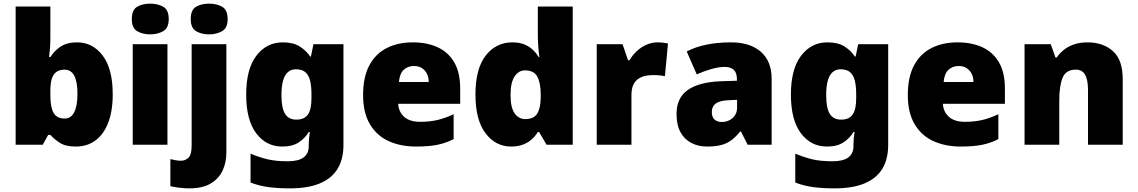

<svg xmlns="http://www.w3.org/2000/svg" viewBox="-20 -796 6259 1056"><path d="M257 -588Q257 -559 255 -532Q253 -505 250 -482H257Q278 -516 313 -539.5Q348 -563 404 -563Q490 -563 545 -490Q600 -417 600 -278Q600 -184 574.5 -119.5Q549 -55 503.5 -22.5Q458 10 398 10Q340 10 309 -10.5Q278 -31 257 -54H245L215 0H66V-760H257ZM334 -413Q308 -413 290.5 -400.5Q273 -388 265 -363Q257 -338 257 -298V-271Q257 -207 274.5 -175.5Q292 -144 336 -144Q370 -144 388 -178.5Q406 -213 406 -280Q406 -346 388.5 -379.5Q371 -413 334 -413Z M901 -553V0H710V-553ZM806 -776Q847 -776 877.5 -759Q908 -742 908 -691Q908 -642 877.5 -624.5Q847 -607 806 -607Q764 -607 734.5 -624.5Q705 -642 705 -691Q705 -742 734.5 -759Q764 -776 806 -776Z M1020 240Q997 240 967 236.5Q937 233 917 228V79Q933 83 946.5 85.5Q960 88 976 88Q999 88 1016.5 71.5Q1034 55 1034 5V-553H1225V45Q1225 95 1205.5 139.5Q1186 184 1141 212Q1096 240 1020 240ZM1029 -691Q1029 -742 1058.5 -759Q1088 -776 1130 -776Q1171 -776 1201.5 -759Q1232 -742 1232 -691Q1232 -642 1201.5 -624.5Q1171 -607 1130 -607Q1088 -607 1058.5 -624.5Q1029 -642 1029 -691Z M1535 -563Q1593 -563 1628.5 -540.5Q1664 -518 1686 -485H1690L1704 -553H1869V1Q1869 79 1837 132Q1805 185 1739.5 212.5Q1674 240 1574 240Q1507 240 1456 233Q1405 226 1358 208V49Q1408 70 1453 80.5Q1498 91 1563 91Q1621 91 1649.5 70Q1678 49 1678 9V-1Q1678 -14 1679.5 -32Q1681 -50 1684 -70H1678Q1659 -37 1624 -13.5Q1589 10 1532 10Q1444 10 1389 -63Q1334 -136 1334 -276Q1334 -416 1390 -489.5Q1446 -563 1535 -563ZM1607 -415Q1581 -415 1563 -399Q1545 -383 1536.5 -351.5Q1528 -320 1528 -273Q1528 -201 1548 -169.5Q1568 -138 1610 -138Q1633 -138 1649 -145.5Q1665 -153 1674.5 -167.5Q1684 -182 1688.5 -204Q1693 -226 1693 -256V-279Q1693 -322 1685.5 -352.5Q1678 -383 1659.5 -399Q1641 -415 1607 -415Z M2250 -563Q2331 -563 2389.5 -535Q2448 -507 2479.5 -451Q2511 -395 2511 -310V-225H2170Q2172 -182 2202.5 -154Q2233 -126 2291 -126Q2343 -126 2386 -136Q2429 -146 2475 -168V-31Q2435 -10 2387.5 0Q2340 10 2268 10Q2184 10 2118.5 -19.5Q2053 -49 2015 -112Q1977 -175 1977 -273Q1977 -373 2011.5 -437Q2046 -501 2107.5 -532Q2169 -563 2250 -563ZM2257 -433Q2223 -433 2200.5 -412Q2178 -391 2174 -345H2338Q2338 -370 2328.5 -389.5Q2319 -409 2301 -421Q2283 -433 2257 -433Z M2791 10Q2706 10 2650.5 -63Q2595 -136 2595 -276Q2595 -418 2651.5 -490.5Q2708 -563 2798 -563Q2835 -563 2862 -552.5Q2889 -542 2909 -523.5Q2929 -505 2943 -482H2947Q2943 -503 2940.5 -540Q2938 -577 2938 -612V-760H3130V0H2986L2945 -70H2938Q2925 -48 2905 -30Q2885 -12 2857 -1Q2829 10 2791 10ZM2869 -141Q2915 -141 2934 -170Q2953 -199 2954 -259V-274Q2954 -339 2935.5 -374Q2917 -409 2867 -409Q2833 -409 2810.5 -376Q2788 -343 2788 -273Q2788 -204 2810.5 -172.5Q2833 -141 2869 -141Z M3596 -563Q3612 -563 3629 -561Q3646 -559 3654 -557L3637 -377Q3627 -379 3612.5 -381Q3598 -383 3572 -383Q3554 -383 3533.5 -379.5Q3513 -376 3494.5 -365Q3476 -354 3464.5 -332Q3453 -310 3453 -272V0H3262V-553H3404L3434 -465H3443Q3458 -492 3482 -514.5Q3506 -537 3535.5 -550Q3565 -563 3596 -563Z M4001 -563Q4106 -563 4165 -511Q4224 -459 4224 -363V0H4092L4055 -73H4051Q4028 -44 4003.5 -25.5Q3979 -7 3947 1.5Q3915 10 3869 10Q3821 10 3783 -9.5Q3745 -29 3723 -68.5Q3701 -108 3701 -169Q3701 -258 3762.5 -301Q3824 -344 3941 -349L4033 -352V-360Q4033 -397 4015 -412.5Q3997 -428 3966 -428Q3933 -428 3893 -416.5Q3853 -405 3812 -387L3757 -513Q3805 -538 3865.5 -550.5Q3926 -563 4001 -563ZM3990 -245Q3938 -243 3916.5 -226.5Q3895 -210 3895 -180Q3895 -152 3910 -138.5Q3925 -125 3950 -125Q3985 -125 4009.5 -147Q4034 -169 4034 -204V-247Z M4531 -563Q4589 -563 4624.5 -540.5Q4660 -518 4682 -485H4686L4700 -553H4865V1Q4865 79 4833 132Q4801 185 4735.5 212.5Q4670 240 4570 240Q4503 240 4452 233Q4401 226 4354 208V49Q4404 70 4449 80.5Q4494 91 4559 91Q4617 91 4645.5 70Q4674 49 4674 9V-1Q4674 -14 4675.5 -32Q4677 -50 4680 -70H4674Q4655 -37 4620 -13.5Q4585 10 4528 10Q4440 10 4385 -63Q4330 -136 4330 -276Q4330 -416 4386 -489.5Q4442 -563 4531 -563ZM4603 -415Q4577 -415 4559 -399Q4541 -383 4532.5 -351.5Q4524 -320 4524 -273Q4524 -201 4544 -169.5Q4564 -138 4606 -138Q4629 -138 4645 -145.5Q4661 -153 4670.5 -167.5Q4680 -182 4684.5 -204Q4689 -226 4689 -256V-279Q4689 -322 4681.5 -352.5Q4674 -383 4655.5 -399Q4637 -415 4603 -415Z M5246 -563Q5327 -563 5385.5 -535Q5444 -507 5475.5 -451Q5507 -395 5507 -310V-225H5166Q5168 -182 5198.5 -154Q5229 -126 5287 -126Q5339 -126 5382 -136Q5425 -146 5471 -168V-31Q5431 -10 5383.5 0Q5336 10 5264 10Q5180 10 5114.5 -19.5Q5049 -49 5011 -112Q4973 -175 4973 -273Q4973 -373 5007.5 -437Q5042 -501 5103.5 -532Q5165 -563 5246 -563ZM5253 -433Q5219 -433 5196.5 -412Q5174 -391 5170 -345H5334Q5334 -370 5324.5 -389.5Q5315 -409 5297 -421Q5279 -433 5253 -433Z M5961 -563Q6047 -563 6101 -515Q6155 -467 6155 -360V0H5964V-302Q5964 -357 5948 -385Q5932 -413 5897 -413Q5843 -413 5824.5 -369Q5806 -325 5806 -242V0H5615V-553H5759L5785 -480H5792Q5810 -506 5834.5 -524.5Q5859 -543 5890.5 -553Q5922 -563 5961 -563Z"/></svg>

Font: Noto Sans Armenian Black
Style: Regular
Weight: 900
Version: Version 2.007